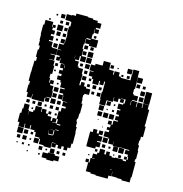

<svg xmlns="http://www.w3.org/2000/svg" viewBox="-110 -821 905 952"><g transform="rotate(15 342.5 -345.5)"><path d="M60 -107H32V-128H23V-174H29V-198H33V-224H59V-198H63V-174H64V-193H84V-203H90V-227H122V-204H125V-222H147V-204H159V-218H173V-204H159V-194H179V-175H186V-191H206V-171H190V-169H213V-191H206V-231H232H216V-251H235V-260H215V-282H235V-284H209V-311H207V-290H185V-312H206V-320H185V-342H206V-347H182V-371H176V-381H156V-401H173V-412H157V-430H173V-441H156V-461H173V-463H148V-485H145V-472H127V-490H140V-497H122V-525H140V-527H122V-555H145V-561H126V-581H146V-562H148V-589H149V-612H147V-650H153V-673H148V-676H121V-706H148V-709H166V-721H226V-718H253V-713H278V-704H299V-678H278V-671H296V-651H276V-669H274V-643H270V-620H305V-582H267V-617H246V-612H267V-590H245V-611H243V-584H240V-560H245V-524H269V-498H243V-522H218H237V-500H219V-494H239V-470H245V-464H269V-438H273V-404H271V-382H307V-375H330V-347H307V-340H303V-320H305V-296H311V-246H308V-219H304V-203H308V-178H313V-150H315V-92H309V-68H295V-52H277V-67H265V-52H247V-67H236V-51H216V-71H232V-73H214V-43H178V-48H153V-73H148V-79H124V-100H115V-108H93V-128H89V-108H63V-128H60ZM116 -681H96V-701H116ZM80 -687H72V-695H80ZM144 -653H128V-669H144ZM113 -654H99V-668H113ZM50 -657H42V-665H50ZM58 -259H34V-282H27V-320H30V-338H23V-384H24V-413H25V-442H33V-462H27V-500H32V-520H25V-548H23V-576H21V-626H26V-651H66V-626H69V-638H83V-624H71V-611H86V-591H71V-582H87V-560H69V-554H89V-529H94V-526H121V-496H94V-493H118V-469H94V-467H122V-442H127V-400H119V-378H103H123V-356H127V-370H145V-352H131V-344H149V-318H131H153V-284H129V-281H146V-261H126V-278H122V-255H90H60V-279H58ZM120 -617H92V-645H120ZM144 -623H128V-639H144ZM292 -625H280V-637H292ZM116 -591H96V-611H116ZM144 -593H128V-609H144ZM265 -562H247V-580H265ZM294 -563H278V-579H294ZM111 -566H101V-576H111ZM299 -528H273V-554H299ZM116 -531H96V-551H116ZM265 -532H247V-550H265ZM421 -316H391V-343H388V-379H391V-406V-431H369H386V-411H366V-428H361V-406H331V-428H323V-439H304V-463H322V-466H301V-496H322V-505H358V-529H394V-500H395V-494H419V-475H423V-494H449V-475H460V-470H485H510V-497H511V-526H541V-497H542V-468H543V-494H569V-468H543V-434H539V-409H544V-375H570V-349H573V-374H599V-353H602V-375H630V-353H638V-309V-279H637V-268H643V-214H633V-194H630V-170H635V-143H638V-99H634V-85H640V-55V-7H637V20H595V15H570V13H542V-10H541V14H527V30H465V27H438V22H413V-23H398V-39H414V-24H419V-48H439V-50H425V-72H445V-82H453V-104H479V-83H487V-100H505V-83H518V-78H536V-81H576V-76H592V-84H579V-98H593V-85H598V-99H594V-111H576V-131H594V-135H570V-136H543V-134H509V-156H508V-139H484V-163H501H478V-168H453V-194H473V-232H457V-250H475V-234H481V-256H503V-261H486V-281H500V-290H485V-312H500V-318H483V-344H506V-351H512V-372H489V-370H505V-352H487V-368H477V-350H455V-368H453V-344H424V-343H421ZM299 -498H273V-524H299ZM508 -499H484V-523H508ZM414 -503H398V-519H414ZM215 -504V-519H214V-504ZM439 -508H433V-514H439ZM297 -470H275V-492H297ZM263 -474H249V-488H263ZM503 -474H489V-488H503ZM471 -476H461V-486H471ZM565 -442H547V-460H565ZM294 -443H278V-459H294ZM178 -444V-458H176V-444ZM143 -444H129V-458H143ZM593 -444H579V-458H593ZM631 -406H601V-436H631ZM597 -410H575V-432H597ZM296 -411H276V-431H296ZM322 -415H310V-427H322ZM140 -417H132V-425H140ZM631 -376H601V-406H631ZM568 -379H544V-403H568ZM597 -380H575V-402H597ZM295 -382H277V-400H295ZM355 -382H337V-400H355ZM383 -384H369V-398H383ZM323 -384H309V-398H323ZM542 -351V-373H540V-351ZM385 -352H367V-370H385ZM353 -354H339V-368H353ZM170 -357H162V-365H170ZM177 -320H155V-342H177ZM446 -321H426V-341H446ZM470 -327H462V-335H470ZM418 -289H394V-313H418ZM176 -291H156V-311H176ZM471 -296H461V-306H471ZM439 -298H433V-304H439ZM448 -259H424V-283H448ZM478 -259H454V-283H478ZM178 -259H154V-283H178ZM417 -260H395V-282H417ZM205 -262H187V-280H205ZM116 -231H96V-251H116ZM204 -233H188V-249H204ZM174 -233H158V-249H174ZM54 -233H38V-249H54ZM83 -234H69V-248H83ZM141 -236H131V-246H141ZM408 -239H404V-243H408ZM473 -204H459V-218H473ZM201 -206H191V-216H201ZM80 -207H72V-215H80ZM438 -209H434V-213H438ZM429 -98H383V-128V-174H396V-191H416V-174H426V-191H446V-171H429V-164H449V-138H429V-133H448V-109H429ZM214 -163H232V-168H214V-136H231V-139H214ZM478 -139H454V-163H478ZM569 -108H543V-134H569ZM207 -110H185V-127H184V-106H208V-109H211V-133H190V-132H207ZM538 -109H514V-133H538ZM474 -113H458V-129H474ZM501 -116H491V-126H501ZM60 -77H32V-105H60ZM86 -81H66V-101H86ZM563 -84H549V-98H563ZM112 -85H100V-97H112ZM442 -85H430V-97H442ZM529 -88H523V-94H529ZM148 -49H124V-73H148ZM86 -51H66V-71H86ZM54 -53H38V-69H54ZM110 -57H102V-65H110ZM409 -58H403V-64H409ZM237 -20H215V-42H237ZM175 -22H157V-40H175ZM263 -24H249V-38H263ZM293 -24H279V-38H293ZM81 -26H71V-36H81ZM110 -27H102V-35H110ZM200 -27H192V-35H200ZM49 -28H43V-34H49ZM244 17H208V12H183V-14H208V-19H244ZM527 -16H535V-18H527ZM268 11H244V-13H268ZM170 3H162V-5H170ZM109 2H103V-4H109Z"/></g></svg>

Font: Rubik Storm
Style: Regular
Weight: 400
Designer: Hubert and Fischer, NaN
Foundry: Hubert and Fischer, NaN
Version: Version 2.201